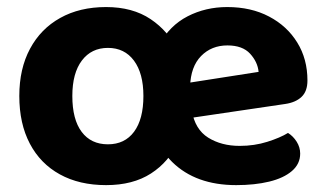

<svg xmlns="http://www.w3.org/2000/svg" viewBox="-20 -515 933 550"><path d="M517.3 -240.1Q517.3 -167.2 490.7 -109.2Q464.1 -51.3 412.4 -18Q360.8 15.3 283.9 15.3Q207.3 15.3 151.5 -15.5Q95.6 -46.2 65.5 -103.5Q35.3 -160.8 35.3 -240.1Q35.3 -318.2 66 -375.3Q96.6 -432.5 152.5 -463.6Q208.3 -494.8 283.9 -494.8Q359.8 -494.8 411.4 -460.2Q463.1 -425.6 490.2 -368.1Q517.3 -310.5 517.3 -240.1ZM289.2 -377.8Q241.9 -377.8 214.6 -341.7Q187.2 -305.6 187.2 -240.1Q187.2 -172.8 214 -137.2Q240.7 -101.6 289.2 -101.6Q337.4 -101.6 364.1 -137.7Q390.8 -173.8 390.8 -240.1Q390.8 -304.9 363.7 -341.4Q336.6 -377.8 289.2 -377.8ZM478.1 -170.1 472.6 -270.4 720.8 -309.1Q718.1 -337.5 696.4 -361.2Q674.7 -384.9 631.4 -384.9Q585.9 -384.9 556 -354.5Q526.2 -324 524.6 -267.6L529.4 -198.5Q538.5 -144.4 576.4 -120.7Q614.3 -97.1 666.7 -97.1Q708.7 -97.1 745.7 -108.8Q782.8 -120.5 805 -134.2Q819.8 -125 829.9 -109Q839.9 -93 839.9 -75Q839.9 -45.3 816.1 -25Q792.4 -4.7 751 5.3Q709.7 15.3 656.6 15.3Q540.8 15.3 473.4 -50.8Q406 -116.9 406 -246.2Q406 -332.3 436 -387Q466 -441.8 517.5 -468.3Q568.9 -494.8 630.9 -494.8Q699.2 -494.8 750.8 -467.6Q802.4 -440.5 831.5 -393.2Q860.7 -346 860.7 -284.4Q860.7 -253.3 843.7 -237.4Q826.8 -221.4 796.6 -217.1Z"/></svg>

Font: Baloo Paaji 2
Style: Regular
Weight: 400
Designer: Shuchita Grover, Noopur Datye and Ek Type
Foundry: Ek Type
Version: Version 1.700